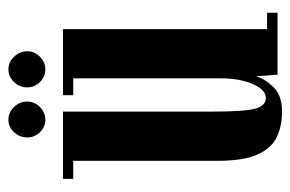

<svg xmlns="http://www.w3.org/2000/svg" viewBox="-140 -556 707 468"><g transform="rotate(-90 214.0 -322.5)"><path d="M175.5 11Q140.5 11 113.5 -1.8Q86.5 -14.5 71 -48.5Q55.5 -82.5 55.5 -146.5V-498H11.5V-523H175.5V-159.5Q175.5 -82 182.5 -55.2Q189.5 -28.5 208.5 -28.5Q229 -28.5 242.8 -60.8Q256.5 -93 256.5 -137V-498H215.5V-523H376.5V-25.5H416.5V0H265.5L261.5 -53.5Q257 -33.5 236.5 -11.2Q216 11 175.5 11ZM278.5 -566Q260.5 -566 247.5 -579.2Q234.5 -592.5 234.5 -610Q234.5 -628.5 247.5 -642.2Q260.5 -656 278.5 -656Q296 -656 309.2 -642.2Q322.5 -628.5 322.5 -610Q322.5 -592.5 309.2 -579.2Q296 -566 278.5 -566ZM155.5 -566Q138 -566 125.2 -579.2Q112.5 -592.5 112.5 -610Q112.5 -628.5 125.2 -642.2Q138 -656 155.5 -656Q173.5 -656 186.8 -642.2Q200 -628.5 200 -610Q200 -592.5 186.8 -579.2Q173.5 -566 155.5 -566Z"/></g></svg>

Font: Imbue 50pt
Style: Bold
Weight: 700
Designer: Tyler Finck
Foundry: Etcetera Type Company
Version: Version 1.102; ttfautohint (v1.8.3)